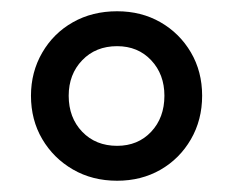

<svg xmlns="http://www.w3.org/2000/svg" viewBox="-20 -734 415 341"><path d="M188 -413Q144 -413 109.5 -433Q75 -453 55 -487Q35 -521 35 -564Q35 -606 55 -640.5Q75 -675 109.5 -694.5Q144 -714 188 -714Q231 -714 265 -694.5Q299 -675 319 -641Q339 -607 339 -564Q339 -521 319 -486.5Q299 -452 265 -432.5Q231 -413 188 -413ZM188 -475Q225 -475 248.5 -500Q272 -525 272 -564Q272 -602 248.5 -627Q225 -652 188 -652Q150 -652 126 -627Q102 -602 102 -564Q102 -525 126 -500Q150 -475 188 -475Z"/></svg>

Font: Mulish SemiBold
Style: Regular
Weight: 600
Designer: Vernon Adams
Foundry: Vernon Adams
Version: Version 3.603; ttfautohint (v1.8.3)